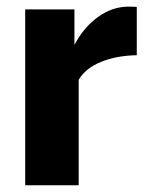

<svg xmlns="http://www.w3.org/2000/svg" viewBox="-20 -553 440 573"><path d="M388.2 -388.2Q328.1 -387.2 281.7 -368.4Q235.4 -349.6 214.8 -314.9V0H55.2V-524.9H202.1V-418.9Q229.5 -471.2 272 -502Q314.5 -532.7 361.8 -533.2Q382.3 -533.2 388.2 -532.2Z"/></svg>

Font: Raleway-v4020 ExtraBold
Style: Regular
Weight: 800
Designer: Matt McInerney, Pablo Impallari, Rodrigo Fuenzalida
Foundry: Matt McInerney, Pablo Impallari, Rodrigo Fuenzalida
Version: Version 4.020;PS 004.020;hotconv 1.0.88;makeotf.lib2.5.64775